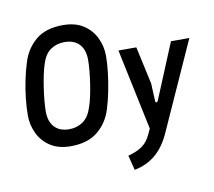

<svg xmlns="http://www.w3.org/2000/svg" viewBox="-96 -823 1284 1152"><g transform="rotate(-10 546.5 -247.0)"><path d="M281 12Q206 12 156.5 -20.5Q107 -53 82.5 -105Q58 -157 58 -214Q58 -262 64 -317.5Q70 -373 81.5 -428Q93 -483 108 -530Q132 -610 193 -661Q254 -712 358 -712Q434 -712 483.5 -679.5Q533 -647 557.5 -595Q582 -543 582 -486Q582 -439 575.5 -384Q569 -329 558 -273.5Q547 -218 532 -170Q508 -90 446.5 -39Q385 12 281 12ZM289 -90Q336 -90 372.5 -115Q409 -140 427 -196Q437 -223 445 -260Q453 -297 459 -336.5Q465 -376 468.5 -414Q472 -452 472 -481Q472 -542 440.5 -576Q409 -610 350 -610Q303 -610 266.5 -585.5Q230 -561 212 -504Q203 -478 195 -440.5Q187 -403 181 -362.5Q175 -322 171.5 -284Q168 -246 168 -219Q168 -158 199.5 -124Q231 -90 289 -90ZM633 218 610 128Q663 114 696.5 90.5Q730 67 750 22L765 -10L661 -504H770L820 -275L825 -166Q826 -158 831.5 -158Q837 -158 841 -166L981 -504H1093L854 27Q817 112 762 158Q707 204 633 218Z"/></g></svg>

Font: Finlandica Medium
Style: Italic
Weight: 500
Italic angle: -8°
Designer: Niklas Ekholm, Juho Hiilivirta, Jaakko Suomalainen
Foundry: Helsinki Type Studio
Version: Version 1.063